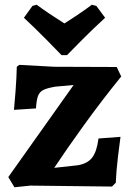

<svg xmlns="http://www.w3.org/2000/svg" viewBox="-20 -786 544 811"><path d="M15 -38 291 -427 214 -420Q179 -414 163 -406Q147 -398 140.5 -380.5Q134 -363 132 -328L39 -322Q41 -340 45.5 -399Q50 -458 51 -504L61 -512L209 -504L473 -503L492 -463Q407 -358 332.5 -254.5Q258 -151 209 -77L309 -88Q350 -95 369.5 -120.5Q389 -146 396 -201L489 -208Q486 -189 478.5 -126Q471 -63 469 -14L453 2L108 -2L41 5ZM81 -711 117 -761 135 -766Q182 -731 252 -687Q323 -732 368 -766L387 -761L424 -711Q376 -667 326.5 -617.5Q277 -568 263 -553H240Q226 -568 177 -617.5Q128 -667 81 -711Z"/></svg>

Font: Alegreya SC ExtraBold
Style: Regular
Weight: 800
Designer: Juan Pablo del Peral
Foundry: Huerta Tipografica
Version: Version 2.007; ttfautohint (v1.6)